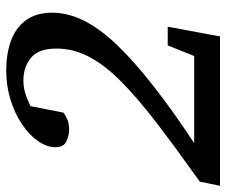

<svg xmlns="http://www.w3.org/2000/svg" viewBox="-96 -652 727 617"><g transform="rotate(-90 267.5 -343.5)"><path d="M535.2 -538.1Q535.2 -439.5 432.4 -331.8Q329.6 -224.1 116.2 -83H396L430.2 -168H490.2L459 0H-21L-7.8 -64.9Q100.6 -142.1 180.9 -203.6Q261.2 -265.1 314.2 -317.9Q367.2 -370.6 393.6 -420.9Q419.9 -471.2 419.9 -525.9Q419.9 -583 390.4 -607.4Q360.8 -631.8 317.9 -631.8Q291 -631.8 268.6 -623.3Q246.1 -614.7 234.9 -608.9L213.9 -502.9Q209 -499 195.1 -491.9Q181.2 -484.9 158.2 -484.9Q141.6 -484.9 122.3 -493.4Q103 -502 103 -528.8Q103 -556.6 122.6 -584.7Q142.1 -612.8 176.3 -636Q210.4 -659.2 255.1 -673.1Q299.8 -687 350.1 -687Q402.3 -687 444.1 -672.1Q485.8 -657.2 510.5 -624.5Q535.2 -591.8 535.2 -538.1Z"/></g></svg>

Font: Charis
Style: Italic
Weight: 400
Italic angle: -11°
Designer: Walt Agee, Miriam Martin, Annie Olsen, Victor Gaultney, Lorna Priest, Alan Ward, Bob Hallissy, Martin Hosken, Sharon Cor
Foundry: SIL Global
Version: Version 7.000